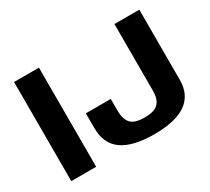

<svg xmlns="http://www.w3.org/2000/svg" viewBox="-132 -901 1240 1132"><g transform="rotate(-30 488.0 -334.5)"><path d="M64.4 0H233.8V-675H64.4ZM627.7 5.6Q773 5.6 845 -45.2Q917.1 -96.1 917.1 -197V-675H747.7V-221.3Q747.7 -163.3 720.9 -135.9Q694.1 -108.5 627.3 -108.5Q560 -108.5 534.1 -136.9Q508.3 -165.3 508.3 -222.9V-303.4H338.5V-203.5Q338.5 -96 411 -45.2Q483.5 5.6 627.7 5.6Z"/></g></svg>

Font: Anybody Thin
Style: Regular
Weight: 100
Designer: Tyler Finck
Foundry: Etcetera Type Company
Version: Version 1.114;gftools[0.9.25]